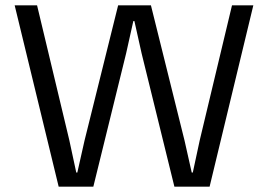

<svg xmlns="http://www.w3.org/2000/svg" viewBox="-20 -700 1005 720"><path d="M672 -173 699 -53H703L729 -174L850 -680H930L766 0H634L511 -500L484 -621H480L453 -500L330 0H200L35 -680H119L240 -174L266 -53H270L297 -173L423 -680H546Z"/></svg>

Font: TASA Orbiter VF Text
Style: Regular
Weight: 400
Designer: Weizhong Zhang
Foundry: 本地遙控
Version: Version 1.001;Glyphs 3.2 (3192)